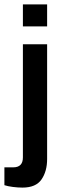

<svg xmlns="http://www.w3.org/2000/svg" viewBox="-54 -685 284 872"><path d="M50 -665H160V-565H50ZM48 167Q27 167 4 164Q-19 161 -34 156V75H6Q50 75 50 30V-484H160V37Q160 93 134.5 130Q109 167 48 167Z"/></svg>

Font: Pragati Narrow
Style: Bold
Weight: 700
Designer: Hector Gatti, Marcela Romero, Pablo Cosgaya and Nicolas Silva
Foundry: Omnibus-Type
Version: Version 1.010; ttfautohint (v1.3)